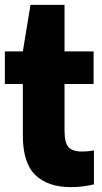

<svg xmlns="http://www.w3.org/2000/svg" viewBox="-20 -760 420 790"><path d="M272 10Q177.5 10 125.8 -39.5Q74 -89 74 -203V-414.5H0V-548.5H74L105.5 -740H245.5V-548.5H365V-414.5H245.5V-222.5Q245.5 -173.5 261.5 -155Q277.5 -136.5 318 -136.5Q329 -136.5 340.5 -137.5Q352 -138.5 366.5 -141V-1.5Q347 3.5 321.8 6.8Q296.5 10 272 10Z"/></svg>

Font: Encode Sans Cnd XBd
Style: Regular
Weight: 800
Width: 3
Designer: Multiple Designers
Foundry: Impallari Type
Version: Version 3.002; ttfautohint (v1.8.3) -l 8 -r 50 -G 200 -x 14 